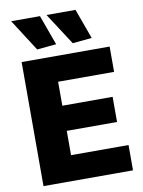

<svg xmlns="http://www.w3.org/2000/svg" viewBox="-104 -1057 838 1128"><g transform="rotate(-10 315.0 -493.5)"><path d="M62 -740H587V-589H253V-446H553V-296H253V-151H596V0H62ZM165 -797 43 -987H215L280 -808ZM377 -797 254 -987H427L492 -808Z"/></g></svg>

Font: Encode Sans Narrow
Style: ExtraBold
Weight: 800
Designer: Pablo Impallari, Andres Torresi
Foundry: Pablo Impallari, Andres Torresi
Version: Version 1.000; ttfautohint (v1.00) -l 8 -r 50 -G 200 -x 14 -